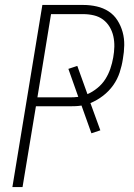

<svg xmlns="http://www.w3.org/2000/svg" viewBox="-20 -755 540 775"><path d="M30 0 151 -735H316Q344 -735 370.5 -729Q397 -723 418.5 -709Q440 -695 454 -673Q468 -651 475 -625.5Q482 -600 481.5 -572.5Q481 -545 476 -517Q472 -490 463 -462.5Q454 -435 437 -411Q420 -387 396 -368.5Q372 -350 345 -339L385 -229L349 -217L309 -329Q297 -327 285.5 -326.5Q274 -326 262 -326H125L71 0ZM131 -362H262Q271 -362 279.5 -362.5Q288 -363 296 -364L256 -477L292 -489L333 -375Q354 -384 373.5 -400Q393 -416 405.5 -436Q418 -456 425.5 -478Q433 -500 437 -523Q441 -545 441.5 -566.5Q442 -588 437.5 -608.5Q433 -629 422.5 -646.5Q412 -664 396 -676Q380 -688 359 -693Q338 -698 316 -698H186Z"/></svg>

Font: Iosevka Extralight Oblique
Style: Regular
Weight: 200
Italic angle: -9°
Monospace: yes
Designer: Belleve Invis
Foundry: Belleve Invis
Version: Version 32.5.0; ttfautohint (v1.8.4)